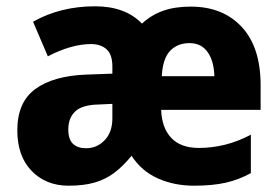

<svg xmlns="http://www.w3.org/2000/svg" viewBox="-20 -580 886 610"><path d="M586 -559Q688 -559 748 -494.5Q808 -430 808 -309V-231H492Q494 -174 524 -142Q554 -110 612 -110Q653 -110 694 -120Q735 -130 777 -152V-30Q739 -9 697 0.5Q655 10 596 10Q534 10 482 -13Q430 -36 398 -85Q370 -51 342.5 -30.5Q315 -10 280.5 0Q246 10 198 10Q126 10 80.5 -37Q35 -84 35 -166Q35 -255 92 -297Q149 -339 254 -343L337 -346V-369Q337 -407 318.5 -423.5Q300 -440 269 -440Q238 -440 203 -430Q168 -420 132 -401L85 -511Q172 -560 282 -560Q378 -560 431 -505Q460 -532 497.5 -545.5Q535 -559 586 -559ZM582 -443Q544 -443 520.5 -418.5Q497 -394 494 -338H661Q660 -385 640 -414Q620 -443 582 -443ZM294 -248Q241 -247 219 -226Q197 -205 197 -169Q197 -137 212 -123Q227 -109 253 -109Q288 -109 312.5 -134.5Q337 -160 337 -204V-250Z"/></svg>

Font: Noto Sans Devanagari UI SemiCondensed ExtraBold
Style: Regular
Weight: 800
Width: 4
Designer: Jelle Bosma - Monotype Design Team
Foundry: Monotype Imaging Inc.
Version: Version 2.004; ttfautohint (v1.8.4.7-5d5b)